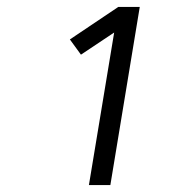

<svg xmlns="http://www.w3.org/2000/svg" viewBox="-20 -858 540 555"><path d="M237 -323 310 -764 214 -700 182 -744 322 -838H384L299 -323Z"/></svg>

Font: Iosevka Curly Light
Style: Italic
Weight: 300
Italic angle: -9°
Monospace: yes
Designer: Belleve Invis
Foundry: Belleve Invis
Version: Version 22.1.2; ttfautohint (v1.8.4)